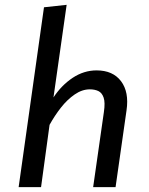

<svg xmlns="http://www.w3.org/2000/svg" viewBox="-20 -768 612 788"><path d="M376.4 -479.1Q443.3 -479.1 476.8 -434.7Q510.3 -390.2 499.3 -315.2L454.3 0H362.3L406.3 -307.7Q412.3 -347.6 405.3 -367.5Q398.4 -387.4 383.5 -394.4Q368.6 -401.3 348.7 -401.3Q316.9 -401.3 286.6 -380.4Q256.2 -359.5 230.3 -326.6Q204.4 -293.6 183.4 -255.6L148.5 0H56.5L160.5 -738.1L253.5 -748.2L199.5 -368.2Q232.4 -418.2 278.4 -448.7Q324.4 -479.1 376.4 -479.1Z"/></svg>

Font: Fira Sans Variable
Style: Italic
Weight: 397
Italic angle: -8°
Designer: Carrois Corporate & Edenspiekermann AG
Foundry: Carrois Corporate GbR & Edenspiekermann AG
Version: Version 4.202